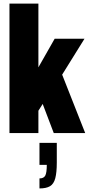

<svg xmlns="http://www.w3.org/2000/svg" viewBox="-20 -745 502 1075"><path d="M33 0V-725H195V-368L286 -528H453L328 -327L457 0H281L219 -163L195 -125V0ZM201 310V254Q225 254 233.5 238Q242 222 242 178H201V55H298V165Q298 221 289.5 253Q281 285 260 297.5Q239 310 201 310Z"/></svg>

Font: Archivo ExtraCondensed Black
Style: Regular
Weight: 900
Width: 2
Designer: Hector Gatti
Foundry: Omnibus-Type
Version: Version 2.001; ttfautohint (v1.8.3)